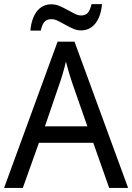

<svg xmlns="http://www.w3.org/2000/svg" viewBox="-20 -921 648 941"><path d="M515.1 0 437 -221.2H170.9L91.8 0H0L262.2 -716.8H345.2L607.9 0ZM408.2 -301.8 335.9 -508.8Q333 -517.6 328.9 -530.3Q324.7 -543 320.3 -557.6Q315.9 -572.3 311.5 -588.1Q307.1 -604 303.2 -619.1Q299.8 -604 295.4 -587.9Q291 -571.8 286.6 -556.9Q282.2 -542 278.1 -529.5Q273.9 -517.1 271 -508.8L200.2 -301.8ZM377 -772Q357.4 -772 338.1 -780.5Q318.8 -789.1 300.3 -799.6Q281.7 -810.1 264.6 -818.6Q247.6 -827.1 231.9 -827.1Q210 -827.1 198.2 -814.2Q186.5 -801.3 179.7 -771H128.9Q131.3 -800.3 139.4 -824.2Q147.5 -848.1 160.4 -865Q173.3 -881.8 191.4 -890.9Q209.5 -899.9 231.9 -899.9Q252.4 -899.9 272.2 -891.4Q292 -882.8 310.5 -872.6Q329.1 -862.3 345.9 -853.8Q362.8 -845.2 377 -845.2Q398.9 -845.2 410.2 -857.9Q421.4 -870.6 428.7 -900.9H480Q477.5 -871.6 469.5 -847.9Q461.4 -824.2 448.5 -807.4Q435.5 -790.5 417.5 -781.2Q399.4 -772 377 -772Z"/></svg>

Font: Puppies Kittens
Style: Regular
Weight: 400
Foundry: Ascender Corporation and Peter Mawhorter
Version: Version 0.1